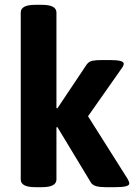

<svg xmlns="http://www.w3.org/2000/svg" viewBox="-20 -774 561 796"><path d="M126 2Q66 2 66 -30V-722Q66 -754 126 -754H154Q214 -754 214 -722V-326L218 -325L339 -506Q348 -519 363 -522Q378 -525 400 -525H437Q493 -525 493 -510Q493 -502 484 -490L345 -292L508 -34Q516 -21 516 -13Q516 2 459 2H417Q395 2 379.5 -2Q364 -6 357 -17L218 -247L214 -246V-30Q214 2 154 2Z"/></svg>

Font: Asap
Style: Bold
Weight: 700
Designer: Pablo Cosgaya
Foundry: Omnibus-Type
Version: Version 3.001; ttfautohint (v1.8.3)